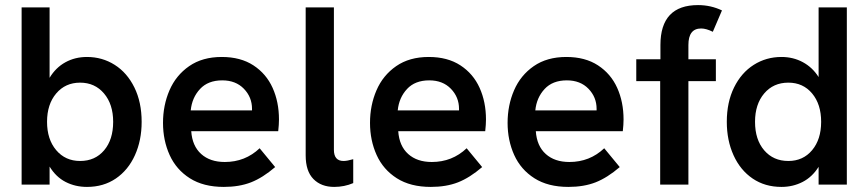

<svg xmlns="http://www.w3.org/2000/svg" viewBox="-20 -726 3415 755"><path d="M175 -71V0H65V-697H175V-420Q199 -460 237 -481Q275 -502 322 -502Q382 -502 431 -471Q480 -440 508.5 -382Q537 -324 537 -247Q537 -174 510.5 -115.5Q484 -57 435.5 -24Q387 9 322 9Q276 9 238 -10.5Q200 -30 175 -71ZM425 -247Q425 -316 389 -358.5Q353 -401 295 -401Q237 -401 201 -358.5Q165 -316 165 -247Q165 -178 201 -135.5Q237 -93 295 -93Q354 -93 389.5 -135Q425 -177 425 -247Z M621 -243Q621 -312 646.5 -371Q672 -430 724 -466Q776 -502 852 -502Q926 -502 976.5 -469Q1027 -436 1052 -380.5Q1077 -325 1077 -256Q1077 -236 1074 -210H732Q736 -152 771 -120.5Q806 -89 864 -89Q944 -89 1001 -143L1062 -69Q1013 -27 967 -9Q921 9 860 9Q780 9 726.5 -25Q673 -59 647 -116.5Q621 -174 621 -243ZM971 -292V-298Q971 -344 939 -377Q907 -410 854 -410Q798 -410 766.5 -376Q735 -342 730 -292Z M1182 -115V-697H1293V-137Q1293 -93 1331 -93Q1345 -93 1369 -100V-6Q1334 9 1294 9Q1243 9 1212.5 -22Q1182 -53 1182 -115Z M1435 -243Q1435 -312 1460.5 -371Q1486 -430 1538 -466Q1590 -502 1666 -502Q1740 -502 1790.5 -469Q1841 -436 1866 -380.5Q1891 -325 1891 -256Q1891 -236 1888 -210H1546Q1550 -152 1585 -120.5Q1620 -89 1678 -89Q1758 -89 1815 -143L1876 -69Q1827 -27 1781 -9Q1735 9 1674 9Q1594 9 1540.5 -25Q1487 -59 1461 -116.5Q1435 -174 1435 -243ZM1785 -292V-298Q1785 -344 1753 -377Q1721 -410 1668 -410Q1612 -410 1580.5 -376Q1549 -342 1544 -292Z M1976 -243Q1976 -312 2001.5 -371Q2027 -430 2079 -466Q2131 -502 2207 -502Q2281 -502 2331.5 -469Q2382 -436 2407 -380.5Q2432 -325 2432 -256Q2432 -236 2429 -210H2087Q2091 -152 2126 -120.5Q2161 -89 2219 -89Q2299 -89 2356 -143L2417 -69Q2368 -27 2322 -9Q2276 9 2215 9Q2135 9 2081.5 -25Q2028 -59 2002 -116.5Q1976 -174 1976 -243ZM2326 -292V-298Q2326 -344 2294 -377Q2262 -410 2209 -410Q2153 -410 2121.5 -376Q2090 -342 2085 -292Z M2576 -407H2482V-493H2577V-549Q2577 -706 2725 -706Q2775 -706 2819 -685L2783 -601Q2757 -614 2737 -614Q2687 -614 2687 -549V-493H2795V-407H2687V0H2576Z M2838 -247Q2838 -324 2866.5 -382Q2895 -440 2944 -471Q2993 -502 3053 -502Q3099 -502 3137 -481.5Q3175 -461 3199 -423V-697H3310V0H3199V-70Q3174 -30 3136 -10.5Q3098 9 3053 9Q2988 9 2939.5 -24Q2891 -57 2864.5 -115.5Q2838 -174 2838 -247ZM3209 -247Q3209 -316 3173.5 -358.5Q3138 -401 3080 -401Q3021 -401 2985 -358.5Q2949 -316 2949 -247Q2949 -177 2985 -135Q3021 -93 3080 -93Q3138 -93 3173.5 -135.5Q3209 -178 3209 -247Z"/></svg>

Font: Hanken Grotesk SemiBold
Style: Regular
Weight: 600
Designer: Alfredo Marco Pradil
Foundry: Hanken Design Co.
Version: Version 3.014